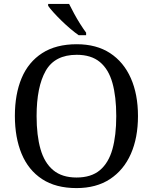

<svg xmlns="http://www.w3.org/2000/svg" viewBox="-20 -951 782 981"><path d="M371 10Q265 10 195 -36Q125 -82 90.5 -165Q56 -248 56 -359Q56 -470 90.5 -552Q125 -634 195.5 -679.5Q266 -725 372 -725Q473 -725 542.5 -679.5Q612 -634 648.5 -551.5Q685 -469 685 -358Q685 -247 648.5 -164.5Q612 -82 542 -36Q472 10 371 10ZM371 -44Q446 -44 490.5 -81.5Q535 -119 554.5 -189Q574 -259 574 -358Q574 -457 554.5 -527Q535 -597 490.5 -634Q446 -671 372 -671Q260 -671 213.5 -589Q167 -507 167 -358Q167 -259 187 -189Q207 -119 252 -81.5Q297 -44 371 -44ZM382 -771Q362 -785 339 -804.5Q316 -824 293.5 -846Q271 -868 253 -888Q235 -908 226 -921V-931H333Q344 -909 358.5 -882Q373 -855 389.5 -829Q406 -803 420 -784V-771Z"/></svg>

Font: Noto Serif Lao
Style: Regular
Weight: 400
Designer: Monotype Design Team
Foundry: Monotype Imaging Inc.
Version: Version 2.003